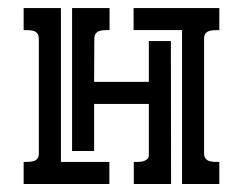

<svg xmlns="http://www.w3.org/2000/svg" viewBox="-20 -460 605 480"><path d="M253.9 -384.8Q247.6 -384.8 241 -384.5Q234.4 -384.3 228.8 -382.6Q223.1 -380.9 219.5 -376.2Q215.8 -371.6 215.8 -362.8L215.3 -255.4H352.1V-357.4H407.2L407.7 0H314.5V-55.2Q318.4 -55.2 324.7 -55.2Q331.1 -55.2 337.2 -56.6Q343.3 -58.1 347.7 -61.8Q352.1 -65.4 352.1 -72.3V-200.2H215.3V-82.5H160.2V-439.9H253.9ZM490.2 -77.1Q490.2 -68.4 493.9 -63.7Q497.6 -59.1 503.2 -57.4Q508.8 -55.7 515.4 -55.4Q522 -55.2 528.3 -55.2V0H435.1V-384.8H314V-439.9H528.3V-384.8Q522.5 -384.8 515.6 -384.5Q508.8 -384.3 503.2 -382.6Q497.6 -380.9 493.9 -376.5Q490.2 -372.1 490.2 -363.3ZM253.4 -55.2V0H39.1V-55.2Q44.9 -55.2 51.8 -55.4Q58.6 -55.7 64.2 -57.4Q69.8 -59.1 73.5 -63.5Q77.1 -67.9 77.1 -76.7V-362.8Q77.1 -371.6 73.5 -376.2Q69.8 -380.9 64.2 -382.6Q58.6 -384.3 52 -384.5Q45.4 -384.8 39.1 -384.8V-439.9H132.3V-55.2Z"/></svg>

Font: Isar CAT
Style: Regular
Weight: 400
Designer: Digitized by Peter Wiegel
Foundry: CAT-Fonts, Peter Wiegel
Version: Version 1.000; ttfautohint (v1.3)